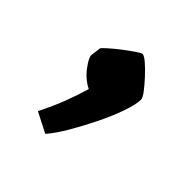

<svg xmlns="http://www.w3.org/2000/svg" viewBox="-88 -199 406 406"><g transform="rotate(45 114.5 3.5)"><path d="M96 136 51 113Q67 81 77 54.5Q87 28 94 4Q74 -6 60 -25Q46 -44 47 -51L50 -74Q51 -76 61 -85Q71 -94 84 -104Q97 -114 108 -121.5Q119 -129 122 -129Q127 -129 137.5 -120Q148 -111 159.5 -98.5Q171 -86 179.5 -75Q188 -64 188 -58Q188 -44 179 -18Q170 8 155.5 37.5Q141 67 125.5 93.5Q110 120 96 136Z"/></g></svg>

Font: Grenze Gotisch SemiBold
Style: Regular
Weight: 600
Designer: Renata Polastri
Foundry: Omnibus-Type
Version: Version 1.001